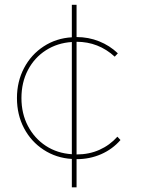

<svg xmlns="http://www.w3.org/2000/svg" viewBox="-20 -674 597 813"><path d="M304.2 0V119.1H284.2V-1Q218.3 -4.9 165 -39.6Q111.8 -74.2 81.8 -131.1Q51.8 -188 51.8 -258.8Q51.8 -328.6 81.8 -385.7Q111.8 -442.9 164.8 -477.5Q217.8 -512.2 284.2 -516.1V-653.8H304.2V-517.1Q355 -517.1 399.9 -499Q444.8 -481 479 -448.2L465.8 -434.1Q397 -497.1 304.2 -497.1V-20Q357.4 -20 401.1 -39.6Q444.8 -59.1 477.1 -95.2L490.2 -81.1Q456.1 -42 408 -21Q359.9 0 304.2 0ZM284.2 -21V-496.1Q223.1 -492.2 174.6 -461.2Q126 -430.2 98.4 -377.7Q70.8 -325.2 70.8 -258.8Q70.8 -192.9 98.4 -140.4Q126 -87.9 174.1 -56.4Q222.2 -24.9 284.2 -21Z"/></svg>

Font: Montserrat
Style: Thin
Weight: 250
Designer: Julieta Ulanovsky
Foundry: Julieta Ulanovsky
Version: Version 1.000;PS 002.000;hotconv 1.0.70;makeotf.lib2.5.58329